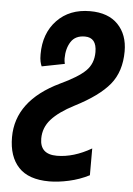

<svg xmlns="http://www.w3.org/2000/svg" viewBox="-53 -764 564 814"><g transform="rotate(5 229.0 -357.0)"><path d="M357 -31V-145Q281 -101 210 -101Q138 -101 138 -168Q138 -215 170 -250.5Q202 -286 266 -319Q368 -371 413 -426Q458 -481 458 -567Q458 -638 416.5 -681Q375 -724 298 -724Q210 -724 157 -668.5Q104 -613 104 -524Q104 -505 106.5 -493.5Q109 -482 113 -473L210 -492Q207 -504 207 -515Q207 -557 225.5 -586Q244 -615 285 -615Q335 -615 335 -553Q335 -504 303.5 -473Q272 -442 197 -407Q14 -319 14 -163Q14 -81 56.5 -35.5Q99 10 187 10Q225 10 270.5 0Q316 -10 357 -31Z"/></g></svg>

Font: Noto Sans Display Condensed
Style: Bold Italic
Weight: 700
Width: 3
Designer: Monotype Design team
Foundry: Monotype Imaging Inc.
Version: 1.000